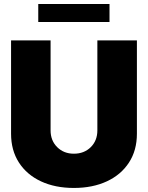

<svg xmlns="http://www.w3.org/2000/svg" viewBox="-20 -929 738 958"><path d="M465.8 -727.5H663.1V-261.7Q663.1 -178.7 623.5 -117.9Q584 -57.1 513.2 -24.2Q442.4 8.8 348.6 8.8Q254.9 8.8 184.3 -24.2Q113.8 -57.1 74.5 -117.9Q35.2 -178.7 35.2 -261.7V-727.5H232.4V-278.3Q232.4 -227.5 265.4 -194.8Q298.3 -162.1 348.6 -162.1Q399.9 -162.1 432.9 -194.8Q465.8 -227.5 465.8 -278.3ZM526.4 -909.2V-819.3H170.9V-909.2Z"/></svg>

Font: Inter Tight Black
Style: Regular
Weight: 900
Designer: Rasmus Andersson
Foundry: rsms
Version: Version 3.004; ttfautohint (v1.8.4.7-5d5b)